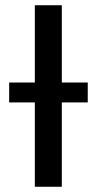

<svg xmlns="http://www.w3.org/2000/svg" viewBox="-20 -713 370 733"><path d="M113 0V-322H15V-398H113V-693H216V-398H315V-322H216V0Z"/></svg>

Font: Ubuntu Sans Medium
Style: Regular
Weight: 500
Designer: Dalton Maag Ltd
Foundry: Dalton Maag Ltd
Version: Version 1.006; ttfautohint (v1.8.4.7-5d5b)